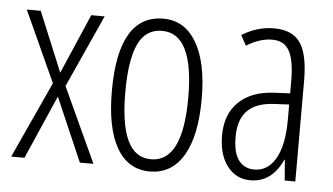

<svg xmlns="http://www.w3.org/2000/svg" viewBox="-44 -609 1195 688"><g transform="rotate(5 554.0 -265.0)"><path d="M143.1 -274.9 26.9 -529.8H77.1L166 -314.9L258.8 -529.8H307.1L189 -269L313 0H264.2L165 -229L64.9 0H17.1Z M679.2 -266.1Q679.2 -132.3 637 -61.3Q594.7 9.8 516.1 9.8Q438.5 9.8 397.2 -61.3Q356 -132.3 356 -266.1Q356 -540 518.1 -540Q594.2 -540 636.7 -468.3Q679.2 -396.5 679.2 -266.1ZM404.3 -266.1Q404.3 -151.4 431.6 -92.8Q459 -34.2 517.1 -34.2Q630.9 -34.2 630.9 -266.1Q630.9 -496.1 517.1 -496.1Q457.5 -496.1 430.9 -438.5Q404.3 -380.9 404.3 -266.1Z M1001 0 995.1 -74.2H993.2Q955.1 9.8 877.9 9.8Q826.2 9.8 794.7 -31.5Q763.2 -72.8 763.2 -142.1Q763.2 -217.8 808.6 -262Q854 -306.2 936 -310.1L993.2 -313V-356.9Q993.2 -431.2 974.6 -465.1Q956.1 -499 913.1 -499Q867.7 -499 820.3 -469.2L800.3 -505.9Q855.5 -540 916 -540Q981.4 -540 1010.3 -498.8Q1039.1 -457.5 1039.1 -360.8V0ZM888.2 -29.8Q938 -29.8 965.6 -78.9Q993.2 -127.9 993.2 -217.8V-272.9L938 -270Q874 -266.6 843 -234.6Q812 -202.6 812 -141.1Q812 -83.5 832.5 -56.6Q853 -29.8 888.2 -29.8Z"/></g></svg>

Font: TypoPRO Open Sans Condensed
Style: Regular
Weight: 300
Width: 3
Foundry: Ascender Corporation
Version: Version 1.10